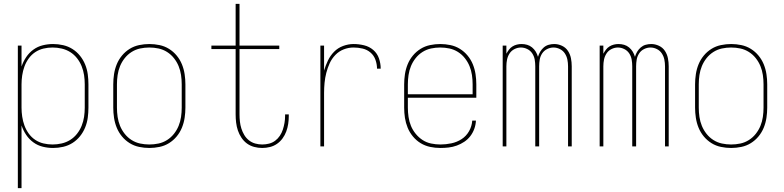

<svg xmlns="http://www.w3.org/2000/svg" viewBox="-20 -755 4040 990"><path d="M72 215V-520H91V-412Q100 -438 115 -460.5Q130 -483 152 -499Q174 -515 200.5 -521.5Q227 -528 254 -528Q280 -528 306 -522Q332 -516 354 -502Q376 -488 392.5 -467.5Q409 -447 419 -422.5Q429 -398 432.5 -372Q436 -346 436 -320V-200Q436 -174 432.5 -148Q429 -122 419 -97.5Q409 -73 392.5 -52.5Q376 -32 354 -18Q332 -4 306 2Q280 8 254 8Q227 8 200.5 1.5Q174 -5 152 -21Q130 -37 115 -59.5Q100 -82 91 -108V215ZM251 -10Q275 -10 298.5 -15.5Q322 -21 342 -33.5Q362 -46 377 -65Q392 -84 401 -106.5Q410 -129 413.5 -152.5Q417 -176 417 -200V-320Q417 -344 413.5 -367.5Q410 -391 401 -413.5Q392 -436 377 -455Q362 -474 342 -486.5Q322 -499 298.5 -504.5Q275 -510 251 -510Q227 -510 204 -504.5Q181 -499 161.5 -486Q142 -473 128 -453.5Q114 -434 106 -412Q98 -390 94.5 -366.5Q91 -343 91 -320V-200Q91 -177 94.5 -153.5Q98 -130 106 -108Q114 -86 128 -66.5Q142 -47 161.5 -34Q181 -21 204 -15.5Q227 -10 251 -10Z M750 8Q724 8 697.5 2.5Q671 -3 648.5 -17Q626 -31 609 -51.5Q592 -72 582 -96.5Q572 -121 568 -147.5Q564 -174 564 -200V-320Q564 -346 568 -372.5Q572 -399 582 -423.5Q592 -448 609 -468.5Q626 -489 648.5 -503Q671 -517 697.5 -522.5Q724 -528 750 -528Q776 -528 802.5 -522.5Q829 -517 851.5 -503Q874 -489 891 -468.5Q908 -448 918 -423.5Q928 -399 932 -372.5Q936 -346 936 -320V-200Q936 -174 932 -147.5Q928 -121 918 -96.5Q908 -72 891 -51.5Q874 -31 851.5 -17Q829 -3 802.5 2.5Q776 8 750 8ZM750 -10Q774 -10 797.5 -15Q821 -20 841.5 -33Q862 -46 877 -65Q892 -84 901 -106Q910 -128 913.5 -152Q917 -176 917 -200V-320Q917 -344 913.5 -368Q910 -392 901 -414Q892 -436 877 -455Q862 -474 841.5 -487Q821 -500 797.5 -505Q774 -510 750 -510Q726 -510 702.5 -505Q679 -500 658.5 -487Q638 -474 623 -455Q608 -436 599 -414Q590 -392 586.5 -368Q583 -344 583 -320V-200Q583 -176 586.5 -152Q590 -128 599 -106Q608 -84 623 -65Q638 -46 658.5 -33Q679 -20 702.5 -15Q726 -10 750 -10Z M1332 8Q1311 8 1290.5 2.5Q1270 -3 1253.5 -15Q1237 -27 1225 -45Q1213 -63 1206.5 -82.5Q1200 -102 1197.5 -123Q1195 -144 1195 -165V-502H1070V-520H1195V-735H1215V-520H1420V-502H1215V-165Q1215 -147 1217 -128.5Q1219 -110 1224.5 -92.5Q1230 -75 1239.5 -59Q1249 -43 1263.5 -31.5Q1278 -20 1296 -15Q1314 -10 1332 -10Q1350 -10 1367.5 -14.5Q1385 -19 1399 -29.5Q1413 -40 1423 -55Q1433 -70 1438.5 -87Q1444 -104 1447 -121.5Q1450 -139 1450 -157V-165H1469V-156Q1469 -136 1466 -116Q1463 -96 1456 -77Q1449 -58 1437 -41.5Q1425 -25 1408.5 -13.5Q1392 -2 1372 3Q1352 8 1332 8Z M1632 0V-520H1651V-391Q1659 -418 1671 -443Q1683 -468 1702.5 -488Q1722 -508 1749 -518Q1776 -528 1803 -528Q1830 -528 1857 -521.5Q1884 -515 1904.5 -497.5Q1925 -480 1934 -454Q1943 -428 1943 -401H1924Q1924 -424 1916 -446.5Q1908 -469 1890.5 -484Q1873 -499 1850 -504.5Q1827 -510 1803 -510Q1777 -510 1752.5 -500.5Q1728 -491 1709.5 -472Q1691 -453 1680 -429Q1669 -405 1662.5 -379.5Q1656 -354 1653.5 -328Q1651 -302 1651 -276V0Z M2251 8Q2224 8 2198 2.5Q2172 -3 2149.5 -16.5Q2127 -30 2109.5 -51Q2092 -72 2082 -96.5Q2072 -121 2068 -147Q2064 -173 2064 -200V-320Q2064 -346 2068 -372.5Q2072 -399 2082 -423.5Q2092 -448 2109 -468.5Q2126 -489 2148.5 -503Q2171 -517 2197.5 -522.5Q2224 -528 2250 -528Q2276 -528 2302.5 -522.5Q2329 -517 2351.5 -503Q2374 -489 2391 -468.5Q2408 -448 2418 -423.5Q2428 -399 2432 -372.5Q2436 -346 2436 -320V-251H2083V-200Q2083 -176 2086.5 -152Q2090 -128 2099 -106Q2108 -84 2123.5 -65Q2139 -46 2159 -33Q2179 -20 2203 -15Q2227 -10 2251 -10Q2279 -10 2307.5 -16Q2336 -22 2360 -37.5Q2384 -53 2398.5 -78.5Q2413 -104 2415 -133H2434Q2433 -111 2425.5 -90.5Q2418 -70 2405 -53Q2392 -36 2374 -24Q2356 -12 2335.5 -4.5Q2315 3 2293.5 5.5Q2272 8 2251 8ZM2083 -269H2417V-320Q2417 -344 2413.5 -368Q2410 -392 2401 -414Q2392 -436 2377 -455Q2362 -474 2341.5 -487Q2321 -500 2297.5 -505Q2274 -510 2250 -510Q2226 -510 2202.5 -505Q2179 -500 2158.5 -487Q2138 -474 2123 -455Q2108 -436 2099 -414Q2090 -392 2086.5 -368Q2083 -344 2083 -320Z M2572 0V-520H2591V-478Q2597 -489 2604.5 -499Q2612 -509 2622.5 -515.5Q2633 -522 2645 -525Q2657 -528 2669 -528Q2684 -528 2698 -524Q2712 -520 2723.5 -510.5Q2735 -501 2742.5 -488.5Q2750 -476 2754 -462Q2758 -476 2765.5 -488.5Q2773 -501 2784 -510.5Q2795 -520 2809 -524Q2823 -528 2838 -528Q2858 -528 2877.5 -519Q2897 -510 2908.5 -492.5Q2920 -475 2924 -454.5Q2928 -434 2928 -413V0H2909V-413Q2909 -431 2905.5 -448Q2902 -465 2892.5 -479.5Q2883 -494 2867 -502Q2851 -510 2834 -510Q2817 -510 2801 -502Q2785 -494 2775.5 -479.5Q2766 -465 2763 -448Q2760 -431 2760 -413V0H2740V-413Q2740 -431 2737 -448Q2734 -465 2724.5 -479.5Q2715 -494 2699 -502Q2683 -510 2666 -510Q2649 -510 2633 -502Q2617 -494 2607.5 -479.5Q2598 -465 2594.5 -448Q2591 -431 2591 -413V0Z M3072 0V-520H3091V-478Q3097 -489 3104.5 -499Q3112 -509 3122.5 -515.5Q3133 -522 3145 -525Q3157 -528 3169 -528Q3184 -528 3198 -524Q3212 -520 3223.5 -510.5Q3235 -501 3242.5 -488.5Q3250 -476 3254 -462Q3258 -476 3265.5 -488.5Q3273 -501 3284 -510.5Q3295 -520 3309 -524Q3323 -528 3338 -528Q3358 -528 3377.5 -519Q3397 -510 3408.5 -492.5Q3420 -475 3424 -454.5Q3428 -434 3428 -413V0H3409V-413Q3409 -431 3405.5 -448Q3402 -465 3392.5 -479.5Q3383 -494 3367 -502Q3351 -510 3334 -510Q3317 -510 3301 -502Q3285 -494 3275.5 -479.5Q3266 -465 3263 -448Q3260 -431 3260 -413V0H3240V-413Q3240 -431 3237 -448Q3234 -465 3224.5 -479.5Q3215 -494 3199 -502Q3183 -510 3166 -510Q3149 -510 3133 -502Q3117 -494 3107.5 -479.5Q3098 -465 3094.5 -448Q3091 -431 3091 -413V0Z M3750 8Q3724 8 3697.5 2.5Q3671 -3 3648.5 -17Q3626 -31 3609 -51.5Q3592 -72 3582 -96.5Q3572 -121 3568 -147.5Q3564 -174 3564 -200V-320Q3564 -346 3568 -372.5Q3572 -399 3582 -423.5Q3592 -448 3609 -468.5Q3626 -489 3648.5 -503Q3671 -517 3697.5 -522.5Q3724 -528 3750 -528Q3776 -528 3802.5 -522.5Q3829 -517 3851.5 -503Q3874 -489 3891 -468.5Q3908 -448 3918 -423.5Q3928 -399 3932 -372.5Q3936 -346 3936 -320V-200Q3936 -174 3932 -147.5Q3928 -121 3918 -96.5Q3908 -72 3891 -51.5Q3874 -31 3851.5 -17Q3829 -3 3802.5 2.5Q3776 8 3750 8ZM3750 -10Q3774 -10 3797.5 -15Q3821 -20 3841.5 -33Q3862 -46 3877 -65Q3892 -84 3901 -106Q3910 -128 3913.5 -152Q3917 -176 3917 -200V-320Q3917 -344 3913.5 -368Q3910 -392 3901 -414Q3892 -436 3877 -455Q3862 -474 3841.5 -487Q3821 -500 3797.5 -505Q3774 -510 3750 -510Q3726 -510 3702.5 -505Q3679 -500 3658.5 -487Q3638 -474 3623 -455Q3608 -436 3599 -414Q3590 -392 3586.5 -368Q3583 -344 3583 -320V-200Q3583 -176 3586.5 -152Q3590 -128 3599 -106Q3608 -84 3623 -65Q3638 -46 3658.5 -33Q3679 -20 3702.5 -15Q3726 -10 3750 -10Z"/></svg>

Font: Iosevka SS18 Thin
Style: Regular
Weight: 100
Monospace: yes
Designer: Belleve Invis
Foundry: Belleve Invis
Version: Version 25.1.1; ttfautohint (v1.8.4)